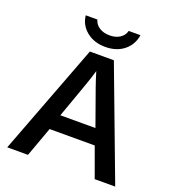

<svg xmlns="http://www.w3.org/2000/svg" viewBox="-155 -998 1013 1117"><g transform="rotate(20 352.0 -439.0)"><path d="M212.4 -184.1 145.5 0H17.1L278.3 -688H426.8L685.5 0H558.6L491.7 -184.1ZM352.1 -593.8Q346.2 -571.8 336.4 -542.5Q326.7 -513.2 320.8 -497.1L243.7 -280.8H460.9L382.3 -501Q375.5 -520 367.7 -544.2Q359.9 -568.4 352.1 -593.8ZM352.1 -743.7Q283.2 -743.7 236.6 -781.2Q189.9 -818.8 183.6 -877.9H255.4Q263.2 -849.1 289.3 -832.3Q315.4 -815.4 353 -815.4Q391.1 -815.4 416.7 -832.3Q442.4 -849.1 449.7 -877.9H522.5Q512.7 -816.4 467 -780Q421.4 -743.7 352.1 -743.7Z"/></g></svg>

Font: Arimo SemiBold
Style: Regular
Weight: 600
Designer: Steve Matteson
Foundry: Monotype Imaging Inc.
Version: Version 1.33